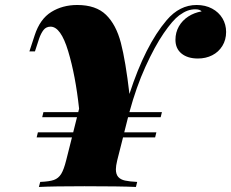

<svg xmlns="http://www.w3.org/2000/svg" viewBox="-20 -742 917 762"><path d="M877.4 -615.2Q877.4 -584 862.5 -559.8Q847.7 -535.6 822.3 -522.7Q796.9 -509.8 765.6 -509.8Q724.6 -509.8 700.4 -529.5Q676.3 -549.3 676.3 -584Q676.3 -613.3 689.9 -637.2Q703.6 -661.1 727.3 -676.5Q751 -691.9 780.3 -696.8Q772.9 -705.1 755.4 -705.1Q739.3 -705.1 724.4 -699.7Q709.5 -694.3 691.4 -681.2Q665.5 -662.1 629.6 -609.9Q593.8 -557.6 557.1 -476.8Q520.5 -396 493.7 -297.4V-296.9H622.6L617.7 -276.9H488.3L473.1 -216.8H600.6L595.7 -196.8H468.3L445.3 -106Q439.9 -83.5 439.9 -70.3Q439.9 -50.3 449.2 -39.8Q458.5 -29.3 476.3 -25.4Q494.1 -21.5 524.4 -20L519.5 0Q456.5 -2.9 315.4 -2.9Q192.9 -2.9 134.3 0L139.6 -20Q175.8 -21.5 193.8 -27.8Q211.9 -34.2 222.7 -51.5Q233.4 -68.8 242.7 -106L265.6 -196.8H125.5L130.4 -216.8H270.5L285.6 -276.9H147.5L152.3 -296.9H290.5L293.9 -310.5Q279.8 -441.9 250.5 -539.1Q221.2 -636.2 180.7 -636.2Q163.1 -636.2 152.8 -623Q142.6 -609.9 135.3 -588.9L118.7 -538.1H96.7L117.7 -602.1Q138.7 -666.5 183.3 -694.3Q228 -722.2 286.6 -722.2Q360.8 -722.2 400.9 -683.1Q440.9 -644 459.7 -572Q478.5 -500 493.7 -369.1Q556.2 -562 641.6 -662.1Q692.9 -722.2 760.3 -722.2Q794.9 -722.2 821.5 -708Q848.1 -693.8 862.8 -669.4Q877.4 -645 877.4 -615.2Z"/></svg>

Font: TypoPRO Playfair Display
Style: Italic
Weight: 900
Italic angle: -14°
Designer: Claus Eggers Sørensen
Foundry: Claus Eggers Sørensen
Version: Version 1.004;PS 001.004;hotconv 1.0.70;makeotf.lib2.5.58329